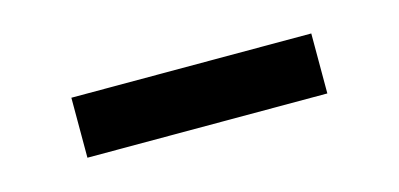

<svg xmlns="http://www.w3.org/2000/svg" viewBox="-27 -375 488 235"><g transform="rotate(-15 217.0 -258.0)"><path d="M65 -296H369V-220H65Z"/></g></svg>

Font: Afrihost Sans
Style: Regular
Weight: 400
Designer: Afrihost SP Pty Ltd
Version: Version 1.000